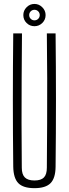

<svg xmlns="http://www.w3.org/2000/svg" viewBox="-20 -974 358 1000"><path d="M159.5 6Q101 6 75.5 -20Q50 -46 49 -106Q47 -279.5 47 -453Q47 -626.5 49 -800H94.5Q93.5 -684.5 92.8 -567.2Q92 -450 92.2 -333.2Q92.5 -216.5 93.5 -100.5Q93.5 -65.5 109.5 -49.8Q125.5 -34 159.5 -34Q193.5 -34 208.8 -49.8Q224 -65.5 224 -100.5Q225 -216.5 225.5 -333.2Q226 -450 225.8 -567.2Q225.5 -684.5 224 -800H269.5Q271.5 -626.5 271.5 -453Q271.5 -279.5 269.5 -106Q269 -46 243.2 -20Q217.5 6 159.5 6ZM159.5 -837.5Q135.5 -837.5 118.5 -854.2Q101.5 -871 101.5 -895.5Q101.5 -919 118.5 -936.2Q135.5 -953.5 159.5 -953.5Q183 -953.5 200.2 -936.2Q217.5 -919 217.5 -895.5Q217.5 -871 200.2 -854.2Q183 -837.5 159.5 -837.5ZM159.5 -868Q171 -868 179 -876Q187 -884 187 -895.5Q187 -907 179 -915Q171 -923 159.5 -923Q148 -923 140 -915Q132 -907 132 -895.5Q132 -884 140 -876Q148 -868 159.5 -868Z"/></svg>

Font: Big Shoulders Display Thin Light
Style: Regular
Weight: 300
Version: Version 2.002